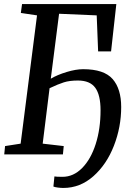

<svg xmlns="http://www.w3.org/2000/svg" viewBox="-20 -763 633 949"><path d="M391 -421Q494 -421 536.5 -372.5Q579 -324 579 -234Q579 -135 543 -42.5Q507 50 441.5 108Q376 166 293 166Q281 166 265.5 164Q250 162 244 159L249 109Q258 111 289 111Q343 111 386 67.5Q429 24 453 -51Q477 -126 477 -218Q477 -293 451 -329Q425 -365 365 -365Q324 -365 295.5 -356Q267 -347 225 -327L191 -53L295 -41L291 0H1L5 -41L82 -53L163 -687L83 -699L89 -743H555L529 -509H465L458 -687L272 -695L231 -374Q263 -393 309 -407Q355 -421 391 -421Z"/></svg>

Font: Koeln Type Serif
Style: Italic
Weight: 400
Italic angle: -8°
Designer: Eben Sorkin
Foundry: Eben Sorkin
Version: Version 2.002